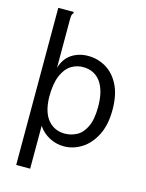

<svg xmlns="http://www.w3.org/2000/svg" viewBox="-124 -740 747 982"><g transform="rotate(15 250.0 -249.0)"><path d="M60 -665H142V-658Q136 -652 134.5 -645Q133 -638 133 -621V-367Q149 -419 186.5 -443Q224 -467 272 -467Q323 -467 366.5 -441.5Q410 -416 436.5 -364Q463 -312 463 -232Q463 -152 435 -97.5Q407 -43 363 -15.5Q319 12 270 12Q229 12 193 -7Q157 -26 134 -60V167H60ZM258 -52Q290 -52 320 -67.5Q350 -83 369 -122Q388 -161 388 -229Q388 -311 357 -356.5Q326 -402 269 -405Q232 -407 201 -388.5Q170 -370 151.5 -327Q133 -284 133 -213Q135 -132 169 -92Q203 -52 258 -52Z"/></g></svg>

Font: Inconsolata Nerd Font Mono
Style: Regular
Weight: 400
Monospace: yes
Designer: Raph Levien, Cyreal, Brenton Simpson
Foundry: Raph Levien, Cyreal, Google
Version: Version 3.000; ttfautohint (v1.8.3);Nerd Fonts 3.0.2